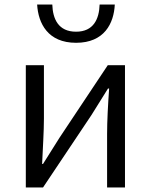

<svg xmlns="http://www.w3.org/2000/svg" viewBox="-20 -828 666 848"><path d="M94 0H170L384 -320C405 -353 436 -403 457 -437H462C457 -366 453 -294 453 -236V0H532V-540H456L243 -220C222 -187 191 -137 170 -104H166C169 -174 174 -247 174 -304V-540H94ZM316 -639C441 -639 483 -725 487 -808H420C418 -744 393 -688 316 -688C238 -688 213 -744 211 -808H144C149 -725 191 -639 316 -639Z"/></svg>

Font: Noto Sans CJK HK DemiLight
Style: Regular
Weight: 350
Designer: Ryoko NISHIZUKA 西塚涼子 (kana, bopomofo & ideographs); Paul D. Hunt (Latin, Greek & Cyrillic); Sandoll Communications 산돌커뮤니
Foundry: Adobe
Version: Version 2.004;hotconv 1.0.118;makeotfexe 2.5.65603